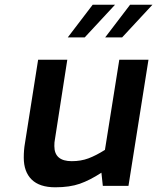

<svg xmlns="http://www.w3.org/2000/svg" viewBox="-20 -790 668 816"><path d="M81 -120Q81 -153 86 -181L142 -536H266L213 -195Q211 -187 211 -169Q211 -105 285 -105Q324 -105 356 -117Q388 -129 426 -153L487 -536H611L526 0H417L411 -56Q362 -24 319 -9Q276 6 215 6Q148 6 114.5 -27Q81 -60 81 -120ZM374 -770H469L340 -631H268ZM533 -770H628L499 -631H427Z"/></svg>

Font: Exo SemiBold
Style: Italic
Weight: 600
Italic angle: -9°
Designer: Natanael Gama
Foundry: Natanael Gama
Version: Version 1.500; ttfautohint (v1.6)